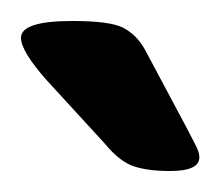

<svg xmlns="http://www.w3.org/2000/svg" viewBox="-20 -738 210 183"><path d="M142 -575Q121 -575 107.5 -579.5Q94 -584 80 -601L25 -661Q0 -689 0 -702Q0 -718 49 -718Q85 -718 97.5 -711.5Q110 -705 118 -691L158 -616Q163 -606 166.5 -599.5Q170 -593 170 -588Q170 -575 142 -575Z"/></svg>

Font: Asap Semi Expanded Medium
Style: Regular
Weight: 500
Width: 6
Designer: Pablo Cosgaya
Foundry: Omnibus-Type
Version: Version 3.001; ttfautohint (v1.8.4.7-5d5b)